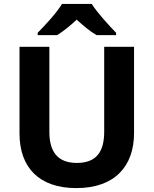

<svg xmlns="http://www.w3.org/2000/svg" viewBox="-20 -954 787 984"><path d="M450 -934H298C270 -888 211 -824 173 -786V-774H273C308 -796 338 -821 373 -853C409 -821 440 -794 475 -774H575V-786C540 -822 479 -888 450 -934ZM667 -272V-714H514V-279C514 -175 473 -119 374 -119C280 -119 233 -171 233 -278V-714H80V-270C80 -95 181 10 371 10C570 10 667 -104 667 -272Z"/></svg>

Font: Noto Sans Lao UI
Style: Bold
Weight: 700
Designer: Monotype Design Team
Foundry: Monotype Imaging Inc.
Version: Version 2.000